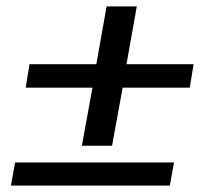

<svg xmlns="http://www.w3.org/2000/svg" viewBox="-20 -578 650 598"><path d="M362 -305 329 -124H235L268 -305H60L72 -378H280L312 -558H406L374 -378H583L571 -305ZM27 -72H522L509 0H14Z"/></svg>

Font: Sarabun Medium
Style: Italic
Weight: 500
Italic angle: -10°
Designer: Suppakit Chalermlarp | Katatrad Co.,Ltd.
Foundry: Cadson Demak Co.,Ltd.
Version: Version 1.000; ttfautohint (v1.6)